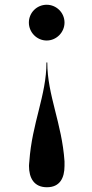

<svg xmlns="http://www.w3.org/2000/svg" viewBox="-20 -550 388 808"><path d="M251.5 -455C251.5 -496.5 217.5 -530 176.5 -530C135 -530 101.5 -496.5 101.5 -455C101.5 -414 135 -379.5 176.5 -379.5C217.5 -379.5 251.5 -414 251.5 -455ZM103.5 129C103 136 102 142 102 148C102 199 123 238 177.5 238C232 238 251.5 199 251.5 148C251.5 142 251.5 136 251.5 129C240.5 -32 179 -149.5 179 -287H175.5C175.5 -149.5 114.5 -32 103.5 129Z"/></svg>

Font: Bodoni* 48pt Medium
Style: Regular
Weight: 500
Version: Version 2.3